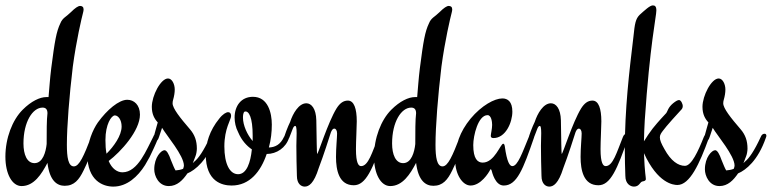

<svg xmlns="http://www.w3.org/2000/svg" viewBox="-40 -681 2862 712"><path d="M311 -185C305 -185 301 -181 298 -173C271 -103 254 -64 234 -64C213 -64 208 -98 208 -144C208 -212 217 -326 230 -434C243 -531 263 -615 268 -634C269 -638 270 -642 270 -646C270 -655 265 -659 257 -659C250 -659 239 -652 223 -636C205 -618 192 -615 184 -595C169 -564 163 -529 150 -428C145 -388 143 -353 140 -321H132C108 -321 76 -306 44 -274C6 -236 -20 -169 -20 -100C-20 -36 5 9 40 9C86 9 114 -35 136 -77C144 -10 172 8 200 8C235 8 253 -14 270 -49C285 -78 300 -119 317 -170C318 -173 318 -176 318 -177C318 -182 315 -185 311 -185ZM136 -261C133 -237 133 -192 133 -147C130 -118 119 -76 88 -76C60 -76 47 -108 47 -149C47 -229 81 -282 118 -282C130 -282 136 -275 136 -261Z M541 -185C534 -185 531 -181 528 -173C504 -128 472 -42 414 -42C395 -42 375 -55 363 -84C408 -118 479 -196 479 -256C479 -292 457 -311 432 -311C401 -311 357 -274 323 -227C304 -200 284 -152 284 -107C284 -11 342 11 380 11C431 11 471 -26 498 -69L515 -99C524 -118 536 -142 547 -170C548 -172 548 -174 548 -177C548 -182 545 -185 541 -185ZM351 -162C351 -220 373 -253 386 -253C398 -253 411 -237 411 -212C411 -178 382 -138 355 -111C352 -126 351 -143 351 -162Z M685 -102C688 -109 690 -122 690 -130C690 -159 682 -181 665 -201C628 -244 600 -279 600 -298C600 -303 601 -308 602 -311C606 -325 608 -338 608 -349C608 -369 598 -390 583 -390C556 -390 523 -326 523 -285C523 -257 533 -240 545 -227L541 -213C538 -204 535 -190 530 -173C529 -171 529 -169 529 -167C529 -161 532 -158 537 -158C542 -158 546 -161 550 -174L561 -207C578 -178 642 -104 642 -67C642 -64 641 -60 639 -55C630 -51 620 -50 611 -49C606 -57 601 -70 594 -87C586 -110 578 -124 570 -124C558 -124 532 -98 532 -53C532 -29 548 9 586 9C617 9 638 -13 655 -38C684 -50 729 -86 758 -170C759 -173 760 -175 760 -177C760 -182 758 -185 753 -185C747 -185 742 -181 739 -173C715 -121 696 -94 681 -82L675 -76Z M843 -35C812 -35 792 -73 792 -138C792 -205 817 -237 817 -251C817 -260 813 -265 806 -265C799 -265 786 -258 773 -241C737 -197 723 -149 723 -108C723 -7 784 7 819 7C886 7 927 -45 949 -110C986 -110 1020 -133 1032 -170C1033 -172 1034 -174 1034 -177C1034 -182 1030 -185 1025 -185C1021 -185 1017 -181 1013 -173C1000 -145 981 -135 957 -134C965 -163 968 -192 968 -219C968 -262 954 -322 898 -322C854 -322 830 -288 830 -245C830 -228 834 -208 843 -191C856 -160 875 -140 894 -127C889 -79 875 -35 843 -35ZM897 -158C877 -181 861 -216 861 -245C861 -253 862 -264 867 -267C883 -272 897 -245 897 -178Z M1376 -185C1371 -185 1366 -181 1363 -173C1340 -116 1326 -65 1299 -65C1290 -65 1280 -75 1280 -128C1280 -159 1283 -208 1283 -231C1283 -278 1273 -308 1250 -308C1233 -308 1220 -298 1208 -279C1176 -227 1140 -110 1136 -110C1135 -110 1134 -166 1133 -235C1132 -278 1115 -298 1096 -298C1068 -298 1046 -260 1036 -229C1028 -213 1013 -175 1013 -167C1013 -160 1016 -158 1020 -158C1025 -158 1029 -162 1033 -171C1045 -200 1047 -214 1055 -214C1058 -214 1060 -207 1060 -187C1060 -174 1059 -157 1059 -140C1059 -103 1060 -62 1061 -29C1061 2 1078 11 1090 11C1105 11 1124 0 1142 -58C1159 -102 1182 -174 1187 -190C1190 -197 1193 -204 1200 -204C1205 -204 1210 -198 1210 -186C1210 -171 1206 -133 1206 -99C1206 -50 1217 6 1272 6C1317 6 1342 -54 1382 -169C1383 -172 1384 -174 1384 -177C1384 -182 1380 -185 1376 -185Z M1678 -185C1672 -185 1668 -181 1665 -173C1638 -103 1621 -64 1601 -64C1580 -64 1575 -98 1575 -144C1575 -212 1584 -326 1597 -434C1610 -531 1630 -615 1635 -634C1636 -638 1637 -642 1637 -646C1637 -655 1632 -659 1624 -659C1617 -659 1606 -652 1590 -636C1572 -618 1559 -615 1551 -595C1536 -564 1530 -529 1517 -428C1512 -388 1510 -353 1507 -321H1499C1475 -321 1443 -306 1411 -274C1373 -236 1347 -169 1347 -100C1347 -36 1372 9 1407 9C1453 9 1481 -35 1503 -77C1511 -10 1539 8 1567 8C1602 8 1620 -14 1637 -49C1652 -78 1667 -119 1684 -170C1685 -173 1685 -176 1685 -177C1685 -182 1682 -185 1678 -185ZM1503 -261C1500 -237 1500 -192 1500 -147C1497 -118 1486 -76 1455 -76C1427 -76 1414 -108 1414 -149C1414 -229 1448 -282 1485 -282C1497 -282 1503 -275 1503 -261Z M1940 -170C1941 -172 1941 -174 1941 -176C1941 -182 1939 -185 1934 -185C1929 -185 1924 -181 1921 -173C1897 -115 1880 -65 1860 -65C1850 -65 1840 -80 1832 -138C1831 -145 1829 -148 1826 -148C1816 -148 1794 -78 1750 -78C1731 -78 1715 -92 1715 -143C1715 -178 1733 -254 1768 -254C1782 -254 1785 -229 1785 -218C1785 -203 1780 -184 1780 -177C1780 -172 1783 -169 1790 -169C1835 -169 1860 -227 1860 -267C1860 -305 1842 -316 1823 -316C1794 -316 1746 -290 1705 -241C1665 -192 1648 -143 1648 -86C1648 -35 1675 7 1705 7C1743 7 1772 -40 1777 -50C1778 -51 1779 -54 1780 -54C1781 -54 1782 -50 1783 -49C1785 -42 1796 7 1828 7C1877 7 1900 -54 1940 -170Z M2283 -185C2278 -185 2273 -181 2270 -173C2247 -116 2233 -65 2206 -65C2197 -65 2187 -75 2187 -128C2187 -159 2190 -208 2190 -231C2190 -278 2180 -308 2157 -308C2140 -308 2127 -298 2115 -279C2083 -227 2047 -110 2043 -110C2042 -110 2041 -166 2040 -235C2039 -278 2022 -298 2003 -298C1975 -298 1953 -260 1943 -229C1935 -213 1920 -175 1920 -167C1920 -160 1923 -158 1927 -158C1932 -158 1936 -162 1940 -171C1952 -200 1954 -214 1962 -214C1965 -214 1967 -207 1967 -187C1967 -174 1966 -157 1966 -140C1966 -103 1967 -62 1968 -29C1968 2 1985 11 1997 11C2012 11 2031 0 2049 -58C2066 -102 2089 -174 2094 -190C2097 -197 2100 -204 2107 -204C2112 -204 2117 -198 2117 -186C2117 -171 2113 -133 2113 -99C2113 -50 2124 6 2179 6C2224 6 2249 -54 2289 -169C2290 -172 2291 -174 2291 -177C2291 -182 2287 -185 2283 -185Z M2583 -185C2578 -185 2573 -181 2570 -173C2549 -120 2524 -66 2500 -66C2475 -66 2448 -84 2424 -128C2412 -149 2407 -161 2407 -172C2407 -181 2412 -188 2419 -197C2426 -208 2481 -269 2488 -276C2491 -280 2492 -284 2492 -288C2492 -294 2486 -310 2478 -310C2473 -310 2466 -306 2456 -298C2437 -282 2436 -269 2431 -262C2424 -254 2403 -233 2380 -204C2366 -185 2361 -178 2348 -157V-160C2348 -181 2350 -210 2351 -235C2370 -516 2394 -621 2394 -642C2394 -657 2389 -661 2381 -661C2370 -661 2351 -643 2332 -626C2317 -611 2314 -594 2309 -545C2293 -412 2277 -277 2277 -125C2277 -93 2278 -58 2279 -29C2279 2 2299 11 2311 11C2331 11 2333 -6 2342 -8C2347 -9 2355 -10 2355 -17C2355 -27 2351 -36 2348 -113C2399 -1 2457 5 2472 5C2518 5 2554 -73 2589 -170C2590 -172 2590 -174 2590 -177C2590 -182 2587 -185 2583 -185Z M2727 -102C2730 -109 2732 -122 2732 -130C2732 -159 2724 -181 2707 -201C2670 -244 2642 -279 2642 -298C2642 -303 2643 -308 2644 -311C2648 -325 2650 -338 2650 -349C2650 -369 2640 -390 2625 -390C2598 -390 2565 -326 2565 -285C2565 -257 2575 -240 2587 -227L2583 -213C2580 -204 2577 -190 2572 -173C2571 -171 2571 -169 2571 -167C2571 -161 2574 -158 2579 -158C2584 -158 2588 -161 2592 -174L2603 -207C2620 -178 2684 -104 2684 -67C2684 -64 2683 -60 2681 -55C2672 -51 2662 -50 2653 -49C2648 -57 2643 -70 2636 -87C2628 -110 2620 -124 2612 -124C2600 -124 2574 -98 2574 -53C2574 -29 2590 9 2628 9C2659 9 2680 -13 2697 -38C2726 -50 2771 -86 2800 -170C2801 -173 2802 -175 2802 -177C2802 -182 2800 -185 2795 -185C2789 -185 2784 -181 2781 -173C2757 -121 2738 -94 2723 -82L2717 -76Z"/></svg>

Font: Engagement
Style: Regular
Weight: 400
Designer: Astigmatic (AOETI)
Foundry: Astigmatic (AOETI)
Version: Version 1.000